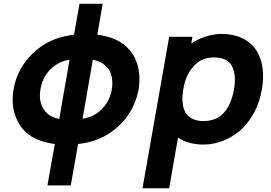

<svg xmlns="http://www.w3.org/2000/svg" viewBox="-20 -760 1456 1030"><path d="M724 -281Q694.5 -133 574 -50Q538 -24.5 493.2 -8.5Q448.5 7.5 399 12.5L359.5 234.5H234.5L274 12.5Q174 -0.5 120 -50Q98 -70 82.5 -95.8Q67 -121.5 58.2 -151Q49.5 -180.5 48.2 -213.5Q47 -246.5 53 -281Q64.5 -350.5 103.2 -410Q142 -469.5 202 -511.5Q272.5 -561 377 -574L406.5 -739.5H531L502 -574Q602 -561 656 -511.5Q745 -429 724 -281ZM298 -122 353 -439.5Q310 -433.5 278 -410.5Q246.5 -389.5 225.2 -356.5Q204 -323.5 197 -281Q183 -198 233.5 -151Q255.5 -130.5 298 -122ZM580 -281Q586.5 -321.5 577.5 -355.5Q568.5 -389.5 542.5 -410.5Q521 -431 478 -439.5L423 -123Q466 -129.5 498 -151Q566 -198.5 580 -281Z M1385 -281Q1362.5 -154 1283 -74Q1240 -31 1184.5 -8Q1128.5 15.5 1072.5 15.5Q989.5 15.5 935 -22L887.5 250H744.5L887.5 -562.5H1012.5L1006 -527Q1042.5 -551 1085.2 -564.5Q1128 -578 1170.5 -578Q1231 -578 1279.2 -555.2Q1327.5 -532.5 1356 -488.5Q1381.5 -448 1388.5 -394.5Q1395.5 -341 1385 -281ZM1235.5 -281Q1248 -357 1226 -402Q1202 -452 1128 -452Q1066 -452 1026 -412.5Q1002 -389.5 985.8 -355.5Q969.5 -321.5 963.5 -281Q956 -241.5 959.8 -207Q963.5 -172.5 979 -150Q1009 -110.5 1072.5 -110.5Q1105.5 -110.5 1135 -122.5Q1164.5 -134.5 1185.5 -160.5Q1220.5 -201 1235.5 -281Z"/></svg>

Font: Russisch Sans ExtraBold
Style: Italic
Weight: 800
Width: 4
Italic angle: -10°
Designer: Michael Sharanda (font) & Cristiano Sobral (main changes)
Foundry: Michael Sharanda
Version: Version 2.00;September 8, 2020;FontCreator 13.0.0.2681 64-bi